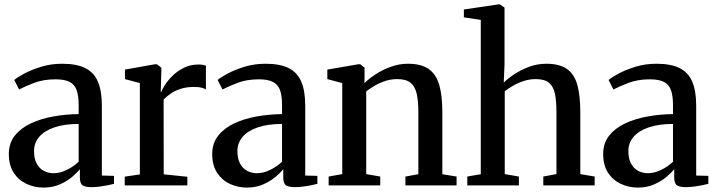

<svg xmlns="http://www.w3.org/2000/svg" viewBox="-20 -839 3244 869"><path d="M177.5 10Q135.5 10 99.8 -6.8Q64 -23.5 42 -57.2Q20 -91 20 -142Q20 -191 47.2 -225.2Q74.5 -259.5 120 -280.8Q165.5 -302 221.8 -312Q278 -322 336 -322.5V-363.5Q336 -404.5 327.2 -430Q318.5 -455.5 295.8 -467.8Q273 -480 231.5 -480Q176.5 -480 134.2 -463.8Q92 -447.5 66.5 -434L44.5 -477Q57.5 -488.5 89.5 -505.8Q121.5 -523 166 -536.8Q210.5 -550.5 261.5 -550.5Q327 -550.5 366.5 -530.5Q406 -510.5 423.5 -468.5Q441 -426.5 441 -360.5V-44.5L496 -43V-7Q485 -4 467.8 -0.5Q450.5 3 431 5.5Q411.5 8 393.5 8Q366.5 8 354 -0.2Q341.5 -8.5 341.5 -36.5V-73.5Q330.5 -59 307.5 -39.2Q284.5 -19.5 251.5 -4.8Q218.5 10 177.5 10ZM223 -55Q251 -55 281.8 -69.8Q312.5 -84.5 336 -107V-278Q270.5 -278 225.2 -262.2Q180 -246.5 157 -219Q134 -191.5 134 -155Q134 -121.5 145.8 -99.2Q157.5 -77 177.8 -66Q198 -55 223 -55Z M544.5 0V-39.5L613 -49.5V-463L545.5 -481V-524L680 -548H690.5L710.5 -532.5L710 -508.5L707.5 -421L710 -423.5Q714 -435 727 -455.2Q740 -475.5 761.8 -496.8Q783.5 -518 812.8 -532.5Q842 -547 878.5 -547Q891 -547 899 -545.5Q907 -544 912 -542V-434Q906 -438.5 892.8 -442Q879.5 -445.5 859 -445.5Q824.5 -445.5 798.5 -437.2Q772.5 -429 753.5 -416Q734.5 -403 720.5 -388.5L721 -50L828 -39V0Z M1098 10Q1056 10 1020.2 -6.8Q984.5 -23.5 962.5 -57.2Q940.5 -91 940.5 -142Q940.5 -191 967.8 -225.2Q995 -259.5 1040.5 -280.8Q1086 -302 1142.2 -312Q1198.5 -322 1256.5 -322.5V-363.5Q1256.5 -404.5 1247.8 -430Q1239 -455.5 1216.2 -467.8Q1193.5 -480 1152 -480Q1097 -480 1054.8 -463.8Q1012.5 -447.5 987 -434L965 -477Q978 -488.5 1010 -505.8Q1042 -523 1086.5 -536.8Q1131 -550.5 1182 -550.5Q1247.5 -550.5 1287 -530.5Q1326.5 -510.5 1344 -468.5Q1361.5 -426.5 1361.5 -360.5V-44.5L1416.5 -43V-7Q1405.5 -4 1388.2 -0.5Q1371 3 1351.5 5.5Q1332 8 1314 8Q1287 8 1274.5 -0.2Q1262 -8.5 1262 -36.5V-73.5Q1251 -59 1228 -39.2Q1205 -19.5 1172 -4.8Q1139 10 1098 10ZM1143.5 -55Q1171.5 -55 1202.2 -69.8Q1233 -84.5 1256.5 -107V-278Q1191 -278 1145.8 -262.2Q1100.5 -246.5 1077.5 -219Q1054.5 -191.5 1054.5 -155Q1054.5 -121.5 1066.2 -99.2Q1078 -77 1098.2 -66Q1118.5 -55 1143.5 -55Z M1529 -51V-463L1461.5 -481V-524L1600.5 -548H1611L1630 -532.5V-492L1629.5 -462.5Q1649.5 -483 1680.8 -503.2Q1712 -523.5 1749.5 -537Q1787 -550.5 1826 -550.5Q1886 -550.5 1920 -526.8Q1954 -503 1968 -454.8Q1982 -406.5 1982 -333V-50.5L2046.5 -40V0H1815V-40L1873.5 -50.5V-331.5Q1873.5 -381.5 1866 -414.8Q1858.5 -448 1838 -464.5Q1817.5 -481 1778 -481Q1751 -481 1725.5 -473Q1700 -465 1677.8 -452.2Q1655.5 -439.5 1637.5 -425.5V-51L1701 -40V0H1467.5V-40Z M2156 -50.5V-749L2079.5 -760.5V-796L2234.5 -819H2243L2263.5 -804.5V-548.5L2260 -465Q2278 -483.5 2308 -503.2Q2338 -523 2375.2 -536.8Q2412.5 -550.5 2452 -550.5Q2513 -550.5 2546.5 -526.5Q2580 -502.5 2593.2 -454Q2606.5 -405.5 2606.5 -331.5V-51L2671.5 -40V0H2439V-40L2498.5 -51V-331Q2498.5 -381 2491.8 -414.2Q2485 -447.5 2465 -464.2Q2445 -481 2404.5 -481Q2378.5 -481 2353.2 -473.2Q2328 -465.5 2305.5 -452.8Q2283 -440 2264.5 -426V-51L2328.5 -40V0H2095V-40Z M2867.5 10Q2825.5 10 2789.8 -6.8Q2754 -23.5 2732 -57.2Q2710 -91 2710 -142Q2710 -191 2737.2 -225.2Q2764.5 -259.5 2810 -280.8Q2855.5 -302 2911.8 -312Q2968 -322 3026 -322.5V-363.5Q3026 -404.5 3017.2 -430Q3008.5 -455.5 2985.8 -467.8Q2963 -480 2921.5 -480Q2866.5 -480 2824.2 -463.8Q2782 -447.5 2756.5 -434L2734.5 -477Q2747.5 -488.5 2779.5 -505.8Q2811.5 -523 2856 -536.8Q2900.5 -550.5 2951.5 -550.5Q3017 -550.5 3056.5 -530.5Q3096 -510.5 3113.5 -468.5Q3131 -426.5 3131 -360.5V-44.5L3186 -43V-7Q3175 -4 3157.8 -0.5Q3140.5 3 3121 5.5Q3101.5 8 3083.5 8Q3056.5 8 3044 -0.2Q3031.5 -8.5 3031.5 -36.5V-73.5Q3020.5 -59 2997.5 -39.2Q2974.5 -19.5 2941.5 -4.8Q2908.5 10 2867.5 10ZM2913 -55Q2941 -55 2971.8 -69.8Q3002.5 -84.5 3026 -107V-278Q2960.5 -278 2915.2 -262.2Q2870 -246.5 2847 -219Q2824 -191.5 2824 -155Q2824 -121.5 2835.8 -99.2Q2847.5 -77 2867.8 -66Q2888 -55 2913 -55Z"/></svg>

Font: Merriweather 60pt Medium
Style: Regular
Weight: 500
Version: Version 2.100